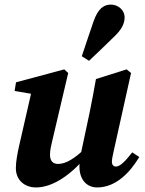

<svg xmlns="http://www.w3.org/2000/svg" viewBox="-20 -803 631 838"><path d="M137.2 15.1C208.1 15.1 288.8 -36.5 364.6 -129.7H377.4L358.9 -162C304.3 -108.9 267.1 -87.5 233.4 -87.5C213.7 -87.5 198.2 -97.9 198.2 -127.6C198.2 -147.5 203.5 -169.5 209.7 -195.4L277.7 -484.4L260.4 -500.2L49.9 -443.7L43.7 -405.9L139.7 -389.8L121.2 -419L63 -164.5C55.8 -131.2 49.2 -97.7 49.2 -69.3C49.2 -16 88.2 15.1 137.2 15.1ZM404 15.1C486.8 15.1 548.4 -51.9 587.9 -117.6L557.2 -138C524.1 -95.8 503.4 -76.1 485.7 -76.1C475.8 -76.1 468.4 -83.3 468.4 -96.6C468.4 -106.9 471 -120.7 475.3 -139.3L552 -484.4L532.6 -500.2L398.8 -458C389.9 -407.6 380.8 -358.6 370.7 -309.7L331.9 -127.2H335.2C329.1 -103.7 326.7 -89.5 326.7 -76.2C326.7 -17.6 359.8 15.1 404 15.1ZM337 -557.6 368.6 -537.6C404.3 -572 440.5 -605.1 475.4 -640.2C506.5 -669.2 523.9 -696.4 523.9 -726.4C523.9 -760.9 493.8 -782.9 464.2 -782.9C434.3 -782.9 408.3 -767.6 388.1 -709.1C370.6 -658.9 354.1 -607.9 337 -557.6Z"/></svg>

Font: Source Serif 4 Variable
Style: Italic
Weight: 400
Italic angle: -12°
Designer: Frank Grießhammer
Foundry: Adobe Systems Incorporated
Version: Version 4.004;hotconv 1.0.116;makeotfexe 2.5.65601